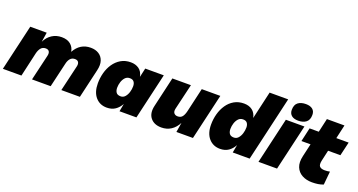

<svg xmlns="http://www.w3.org/2000/svg" viewBox="-53 -1337 3665 1963"><g transform="rotate(20 1780.0 -355.5)"><path d="M-10 0 106 -500H285L269 -396Q296 -451 342 -480.5Q388 -510 447 -510Q507 -510 543 -480.5Q579 -451 587 -402Q647 -510 762 -510Q814 -510 850.5 -487Q887 -464 901.5 -420.5Q916 -377 901 -315L828 0H626L692 -281Q699 -311 688 -328.5Q677 -346 649 -346Q618 -346 599 -324.5Q580 -303 572 -266L510 0H307L373 -281Q380 -311 369.5 -328.5Q359 -346 331 -346Q299 -346 280 -323.5Q261 -301 252 -264L192 0Z M1122 10Q1046 10 999.5 -44Q953 -98 953 -193Q953 -251 968 -307.5Q983 -364 1014 -409.5Q1045 -455 1091 -482.5Q1137 -510 1198 -510Q1250 -510 1287 -484Q1324 -458 1335 -402L1357 -500H1559L1443 0H1259L1275 -85Q1251 -41 1213.5 -15.5Q1176 10 1122 10ZM1217 -147Q1245 -147 1264 -168.5Q1283 -190 1293 -222Q1303 -254 1303 -287Q1303 -317 1289 -335.5Q1275 -354 1244 -354Q1213 -354 1193.5 -333Q1174 -312 1164 -281Q1154 -250 1154 -218Q1154 -187 1168 -167Q1182 -147 1217 -147Z M1716 10Q1637 10 1597 -40Q1557 -90 1577 -175L1652 -500H1854L1788 -220Q1781 -187 1795 -170.5Q1809 -154 1835 -154Q1867 -154 1884.5 -175.5Q1902 -197 1912 -240L1972 -500H2174L2058 0H1878L1895 -105Q1867 -50 1821.5 -20Q1776 10 1716 10Z M2354 10Q2279 10 2232 -43.5Q2185 -97 2185 -193Q2185 -253 2200.5 -309.5Q2216 -366 2247 -411.5Q2278 -457 2324 -483.5Q2370 -510 2430 -510Q2484 -510 2520 -483Q2556 -456 2567 -403L2636 -704H2838L2675 0H2491L2507 -86Q2483 -41 2445.5 -15.5Q2408 10 2354 10ZM2449 -147Q2477 -147 2496 -168.5Q2515 -190 2525 -222Q2535 -254 2535 -287Q2535 -317 2521 -335.5Q2507 -354 2476 -354Q2445 -354 2425.5 -333Q2406 -312 2396 -281Q2386 -250 2386 -218Q2386 -187 2400 -167Q2414 -147 2449 -147Z M3089 -500 2973 0H2771L2887 -500ZM3008 -534Q2960 -534 2934.5 -555.5Q2909 -577 2909 -616Q2909 -672 2941 -696.5Q2973 -721 3026 -721Q3073 -721 3099 -700Q3125 -679 3125 -639Q3125 -584 3093 -559Q3061 -534 3008 -534Z M3355 10Q3294 10 3247.5 -15Q3201 -40 3181 -89Q3161 -138 3178 -211L3210 -350H3111L3145 -500H3245L3279 -650H3470L3436 -500H3570L3535 -350H3401L3375 -235Q3364 -186 3380.5 -168Q3397 -150 3436 -150Q3468 -150 3492 -156L3478 -10Q3450 1 3420 5.5Q3390 10 3355 10Z"/></g></svg>

Font: Prodigy Sans ExtraBold
Style: Italic
Weight: 800
Italic angle: -13°
Designer: Wei Huang
Foundry: Wei Huang
Version: Version 1.003; ttfautohint (v1.8.3)